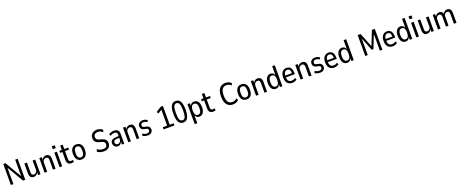

<svg xmlns="http://www.w3.org/2000/svg" viewBox="278 -3300 14576 6066"><g transform="rotate(-20 7565.5 -267.0)"><path d="M80 0V-705H154L500 -118H480V-705H563V0H487L142 -586H164V0Z M849 9Q807 9 775.5 -8.5Q744 -26 727 -64.5Q710 -103 710 -162V-491H797V-170Q797 -131 806.5 -107.5Q816 -84 834 -74Q852 -64 877 -64Q907 -64 932.5 -79Q958 -94 973 -121.5Q988 -149 988 -185V-491H1075V0H993V-93H995Q977 -49 940.5 -20Q904 9 849 9Z M1213 0V-491H1295V-397H1292Q1309 -442 1347.5 -471Q1386 -500 1440 -500Q1484 -500 1515.5 -482.5Q1547 -465 1564.5 -427Q1582 -389 1582 -328V0H1495V-321Q1495 -360 1485 -383.5Q1475 -407 1457 -417Q1439 -427 1414 -427Q1383 -427 1357 -412Q1331 -397 1315.5 -369.5Q1300 -342 1300 -305V0Z M1710 -610V-706H1811V-610ZM1718 0V-491H1805V0Z M2117 9Q2042 9 2004 -31Q1966 -71 1966 -154V-422H1888V-491H1968V-638H2053V-491H2188V-422H2053V-161Q2053 -107 2072.5 -86Q2092 -65 2131 -65Q2146 -65 2161 -68.5Q2176 -72 2189 -77L2203 -10Q2187 -1 2164 4Q2141 9 2117 9Z M2458 9Q2394 9 2349 -20Q2304 -49 2280 -105.5Q2256 -162 2256 -246Q2256 -329 2280 -386Q2304 -443 2349 -471.5Q2394 -500 2458 -500Q2521 -500 2566 -471.5Q2611 -443 2635 -386Q2659 -329 2659 -246Q2659 -162 2635 -105.5Q2611 -49 2566 -20Q2521 9 2458 9ZM2457 -63Q2512 -63 2542 -106.5Q2572 -150 2572 -246Q2572 -343 2542 -385.5Q2512 -428 2458 -428Q2403 -428 2373 -385.5Q2343 -343 2343 -246Q2343 -150 2373 -106.5Q2403 -63 2457 -63Z M3211 9Q3169 9 3128 1Q3087 -7 3051.5 -23.5Q3016 -40 2990 -63L3017 -135Q3045 -112 3076 -97Q3107 -82 3141.5 -75.5Q3176 -69 3211 -69Q3275 -69 3310.5 -97.5Q3346 -126 3346 -184Q3346 -214 3335 -235.5Q3324 -257 3301 -271.5Q3278 -286 3243 -296L3152 -321Q3074 -343 3037.5 -389.5Q3001 -436 3001 -509Q3001 -572 3029 -618Q3057 -664 3107.5 -689Q3158 -714 3225 -714Q3264 -714 3299.5 -705Q3335 -696 3365 -679.5Q3395 -663 3418 -638L3391 -569Q3357 -603 3316 -619.5Q3275 -636 3230 -636Q3188 -636 3156 -622Q3124 -608 3106.5 -581Q3089 -554 3089 -514Q3089 -469 3112.5 -440.5Q3136 -412 3183 -398L3273 -374Q3355 -352 3394.5 -306.5Q3434 -261 3434 -190Q3434 -129 3406.5 -84Q3379 -39 3329 -15Q3279 9 3211 9Z M3677 9Q3635 9 3601.5 -12Q3568 -33 3548.5 -67.5Q3529 -102 3529 -142Q3529 -194 3554.5 -225.5Q3580 -257 3632.5 -272Q3685 -287 3766 -287H3819V-228H3776Q3731 -228 3700 -223.5Q3669 -219 3650.5 -209.5Q3632 -200 3623 -183.5Q3614 -167 3614 -143Q3614 -104 3638.5 -81Q3663 -58 3699 -58Q3726 -58 3751 -75Q3776 -92 3791.5 -122.5Q3807 -153 3807 -192V-334Q3807 -385 3784.5 -407Q3762 -429 3714 -429Q3681 -429 3645.5 -418.5Q3610 -408 3573 -382L3544 -446Q3571 -464 3600.5 -475.5Q3630 -487 3662 -493.5Q3694 -500 3725 -500Q3779 -500 3816 -481Q3853 -462 3872 -424Q3891 -386 3891 -327V0H3813V-106H3815Q3804 -72 3784.5 -45.5Q3765 -19 3738.5 -5Q3712 9 3677 9Z M4027 0V-491H4109V-397H4106Q4123 -442 4161.5 -471Q4200 -500 4254 -500Q4298 -500 4329.5 -482.5Q4361 -465 4378.5 -427Q4396 -389 4396 -328V0H4309V-321Q4309 -360 4299 -383.5Q4289 -407 4271 -417Q4253 -427 4228 -427Q4197 -427 4171 -412Q4145 -397 4129.5 -369.5Q4114 -342 4114 -305V0Z M4682 9Q4648 9 4615.5 2.5Q4583 -4 4556 -16Q4529 -28 4509 -45L4535 -105Q4559 -89 4582.5 -78.5Q4606 -68 4630 -63.5Q4654 -59 4678 -59Q4721 -59 4746.5 -77.5Q4772 -96 4772 -131Q4772 -162 4755.5 -179.5Q4739 -197 4706 -204L4637 -217Q4580 -228 4550.5 -264Q4521 -300 4521 -351Q4521 -396 4542 -429Q4563 -462 4601.5 -481Q4640 -500 4692 -500Q4721 -500 4749 -493.5Q4777 -487 4801.5 -475Q4826 -463 4843 -445L4815 -386Q4798 -402 4777.5 -412Q4757 -422 4735.5 -427Q4714 -432 4693 -432Q4652 -432 4626 -412.5Q4600 -393 4600 -355Q4600 -327 4615 -309Q4630 -291 4663 -285L4730 -271Q4792 -259 4822 -223Q4852 -187 4852 -134Q4852 -91 4831 -58.5Q4810 -26 4772 -8.5Q4734 9 4682 9Z M5213 0V-73H5359V-634L5395 -631L5232 -528L5197 -593L5374 -705H5446V-73H5580V0Z M5876 9Q5807 9 5761 -30.5Q5715 -70 5692.5 -150Q5670 -230 5670 -352Q5670 -474 5692.5 -554Q5715 -634 5761 -674Q5807 -714 5876 -714Q5946 -714 5992 -674.5Q6038 -635 6060 -554.5Q6082 -474 6082 -353Q6082 -232 6059.5 -151.5Q6037 -71 5991.5 -31Q5946 9 5876 9ZM5876 -66Q5940 -66 5968.5 -132.5Q5997 -199 5997 -353Q5997 -505 5968.5 -572Q5940 -639 5876 -639Q5812 -639 5783.5 -572Q5755 -505 5755 -352Q5755 -199 5783.5 -132.5Q5812 -66 5876 -66Z M6194 180V-491H6277V-385H6273Q6289 -442 6325.5 -471Q6362 -500 6417 -500Q6473 -500 6513.5 -469.5Q6554 -439 6575 -382.5Q6596 -326 6596 -246Q6596 -167 6575 -110Q6554 -53 6514.5 -22Q6475 9 6417 9Q6362 9 6327 -20Q6292 -49 6277 -105H6281V180ZM6394 -61Q6452 -61 6480.5 -108.5Q6509 -156 6509 -246Q6509 -337 6480.5 -383.5Q6452 -430 6394 -430Q6336 -430 6308 -383Q6280 -336 6280 -246Q6280 -156 6308.5 -108.5Q6337 -61 6394 -61Z M6881 9Q6806 9 6768 -31Q6730 -71 6730 -154V-422H6652V-491H6732V-638H6817V-491H6952V-422H6817V-161Q6817 -107 6836.5 -86Q6856 -65 6895 -65Q6910 -65 6925 -68.5Q6940 -72 6953 -77L6967 -10Q6951 -1 6928 4Q6905 9 6881 9Z M7545 9Q7458 9 7397 -32.5Q7336 -74 7304 -155Q7272 -236 7272 -352Q7272 -470 7304 -550.5Q7336 -631 7397 -672.5Q7458 -714 7545 -714Q7606 -714 7656 -695Q7706 -676 7741 -636L7713 -568Q7676 -603 7637.5 -619Q7599 -635 7552 -635Q7458 -635 7411 -567Q7364 -499 7364 -353Q7364 -208 7411.5 -139Q7459 -70 7552 -70Q7599 -70 7637.5 -86Q7676 -102 7712 -137L7741 -69Q7706 -30 7656 -10.5Q7606 9 7545 9Z M8007 9Q7943 9 7898 -20Q7853 -49 7829 -105.5Q7805 -162 7805 -246Q7805 -329 7829 -386Q7853 -443 7898 -471.5Q7943 -500 8007 -500Q8070 -500 8115 -471.5Q8160 -443 8184 -386Q8208 -329 8208 -246Q8208 -162 8184 -105.5Q8160 -49 8115 -20Q8070 9 8007 9ZM8006 -63Q8061 -63 8091 -106.5Q8121 -150 8121 -246Q8121 -343 8091 -385.5Q8061 -428 8007 -428Q7952 -428 7922 -385.5Q7892 -343 7892 -246Q7892 -150 7922 -106.5Q7952 -63 8006 -63Z M8323 0V-491H8405V-397H8402Q8419 -442 8457.5 -471Q8496 -500 8550 -500Q8594 -500 8625.5 -482.5Q8657 -465 8674.5 -427Q8692 -389 8692 -328V0H8605V-321Q8605 -360 8595 -383.5Q8585 -407 8567 -417Q8549 -427 8524 -427Q8493 -427 8467 -412Q8441 -397 8425.5 -369.5Q8410 -342 8410 -305V0Z M8985 9Q8928 9 8888 -21.5Q8848 -52 8826.5 -109.5Q8805 -167 8805 -246Q8805 -325 8826.5 -381.5Q8848 -438 8888.5 -469Q8929 -500 8984 -500Q9039 -500 9074.5 -471Q9110 -442 9124 -387H9120V-705H9207V0H9125V-107H9128Q9112 -49 9076 -20Q9040 9 8985 9ZM9007 -61Q9065 -61 9093.5 -108.5Q9122 -156 9122 -246Q9122 -336 9093.5 -383Q9065 -430 9007 -430Q8950 -430 8921 -383Q8892 -336 8892 -246Q8892 -156 8920.5 -108.5Q8949 -61 9007 -61Z M9541 9Q9473 9 9424 -18.5Q9375 -46 9348.5 -102Q9322 -158 9322 -245Q9322 -323 9346 -380Q9370 -437 9415.5 -468.5Q9461 -500 9524 -500Q9584 -500 9625 -472.5Q9666 -445 9686.5 -391.5Q9707 -338 9707 -260V-223H9390V-283H9646L9632 -266Q9632 -358 9605 -396Q9578 -434 9525 -434Q9489 -434 9462.5 -414.5Q9436 -395 9421 -356Q9406 -317 9406 -255V-234Q9406 -173 9422 -135Q9438 -97 9468.5 -79.5Q9499 -62 9544 -62Q9577 -62 9610 -72.5Q9643 -83 9670 -108L9700 -47Q9666 -18 9625 -4.5Q9584 9 9541 9Z M9819 0V-491H9901V-397H9898Q9915 -442 9953.5 -471Q9992 -500 10046 -500Q10090 -500 10121.5 -482.5Q10153 -465 10170.5 -427Q10188 -389 10188 -328V0H10101V-321Q10101 -360 10091 -383.5Q10081 -407 10063 -417Q10045 -427 10020 -427Q9989 -427 9963 -412Q9937 -397 9921.5 -369.5Q9906 -342 9906 -305V0Z M10474 9Q10440 9 10407.5 2.5Q10375 -4 10348 -16Q10321 -28 10301 -45L10327 -105Q10351 -89 10374.5 -78.5Q10398 -68 10422 -63.5Q10446 -59 10470 -59Q10513 -59 10538.5 -77.5Q10564 -96 10564 -131Q10564 -162 10547.5 -179.5Q10531 -197 10498 -204L10429 -217Q10372 -228 10342.5 -264Q10313 -300 10313 -351Q10313 -396 10334 -429Q10355 -462 10393.5 -481Q10432 -500 10484 -500Q10513 -500 10541 -493.5Q10569 -487 10593.5 -475Q10618 -463 10635 -445L10607 -386Q10590 -402 10569.5 -412Q10549 -422 10527.5 -427Q10506 -432 10485 -432Q10444 -432 10418 -412.5Q10392 -393 10392 -355Q10392 -327 10407 -309Q10422 -291 10455 -285L10522 -271Q10584 -259 10614 -223Q10644 -187 10644 -134Q10644 -91 10623 -58.5Q10602 -26 10564 -8.5Q10526 9 10474 9Z M10951 9Q10883 9 10834 -18.5Q10785 -46 10758.5 -102Q10732 -158 10732 -245Q10732 -323 10756 -380Q10780 -437 10825.5 -468.5Q10871 -500 10934 -500Q10994 -500 11035 -472.5Q11076 -445 11096.5 -391.5Q11117 -338 11117 -260V-223H10800V-283H11056L11042 -266Q11042 -358 11015 -396Q10988 -434 10935 -434Q10899 -434 10872.5 -414.5Q10846 -395 10831 -356Q10816 -317 10816 -255V-234Q10816 -173 10832 -135Q10848 -97 10878.5 -79.5Q10909 -62 10954 -62Q10987 -62 11020 -72.5Q11053 -83 11080 -108L11110 -47Q11076 -18 11035 -4.5Q10994 9 10951 9Z M11386 9Q11329 9 11289 -21.5Q11249 -52 11227.5 -109.5Q11206 -167 11206 -246Q11206 -325 11227.5 -381.5Q11249 -438 11289.5 -469Q11330 -500 11385 -500Q11440 -500 11475.5 -471Q11511 -442 11525 -387H11521V-705H11608V0H11526V-107H11529Q11513 -49 11477 -20Q11441 9 11386 9ZM11408 -61Q11466 -61 11494.5 -108.5Q11523 -156 11523 -246Q11523 -336 11494.5 -383Q11466 -430 11408 -430Q11351 -430 11322 -383Q11293 -336 11293 -246Q11293 -156 11321.5 -108.5Q11350 -61 11408 -61Z M11994 0V-705H12092L12292 -205H12275L12474 -705H12570V0H12486V-574H12493L12309 -115H12254L12071 -575H12078V0Z M12917 9Q12849 9 12800 -18.5Q12751 -46 12724.5 -102Q12698 -158 12698 -245Q12698 -323 12722 -380Q12746 -437 12791.5 -468.5Q12837 -500 12900 -500Q12960 -500 13001 -472.5Q13042 -445 13062.5 -391.5Q13083 -338 13083 -260V-223H12766V-283H13022L13008 -266Q13008 -358 12981 -396Q12954 -434 12901 -434Q12865 -434 12838.5 -414.5Q12812 -395 12797 -356Q12782 -317 12782 -255V-234Q12782 -173 12798 -135Q12814 -97 12844.5 -79.5Q12875 -62 12920 -62Q12953 -62 12986 -72.5Q13019 -83 13046 -108L13076 -47Q13042 -18 13001 -4.5Q12960 9 12917 9Z M13352 9Q13295 9 13255 -21.5Q13215 -52 13193.5 -109.5Q13172 -167 13172 -246Q13172 -325 13193.5 -381.5Q13215 -438 13255.5 -469Q13296 -500 13351 -500Q13406 -500 13441.5 -471Q13477 -442 13491 -387H13487V-705H13574V0H13492V-107H13495Q13479 -49 13443 -20Q13407 9 13352 9ZM13374 -61Q13432 -61 13460.5 -108.5Q13489 -156 13489 -246Q13489 -336 13460.5 -383Q13432 -430 13374 -430Q13317 -430 13288 -383Q13259 -336 13259 -246Q13259 -156 13287.5 -108.5Q13316 -61 13374 -61Z M13704 -610V-706H13805V-610ZM13712 0V-491H13799V0Z M14074 9Q14032 9 14000.5 -8.5Q13969 -26 13952 -64.5Q13935 -103 13935 -162V-491H14022V-170Q14022 -131 14031.5 -107.5Q14041 -84 14059 -74Q14077 -64 14102 -64Q14132 -64 14157.5 -79Q14183 -94 14198 -121.5Q14213 -149 14213 -185V-491H14300V0H14218V-93H14220Q14202 -49 14165.5 -20Q14129 9 14074 9Z M14440 0V-491H14521V-397H14518Q14529 -426 14549 -449.5Q14569 -473 14597.5 -486.5Q14626 -500 14661 -500Q14709 -500 14742.5 -474.5Q14776 -449 14786 -399H14784Q14800 -442 14836.5 -471Q14873 -500 14928 -500Q14968 -500 14998.5 -482.5Q15029 -465 15045.5 -427Q15062 -389 15062 -328V0H14975V-320Q14975 -381 14956 -404Q14937 -427 14902 -427Q14871 -427 14846.5 -412Q14822 -397 14808 -370Q14794 -343 14794 -305V0H14708V-320Q14708 -381 14687 -404Q14666 -427 14635 -427Q14604 -427 14579.5 -411.5Q14555 -396 14540.5 -368.5Q14526 -341 14526 -306V0Z"/></g></svg>

Font: Nunito Sans 10pt Condensed Medium
Style: Regular
Weight: 500
Width: 3
Designer: Vernon Adams
Foundry: Vernon Adams
Version: Version 3.101;gftools[0.9.27]